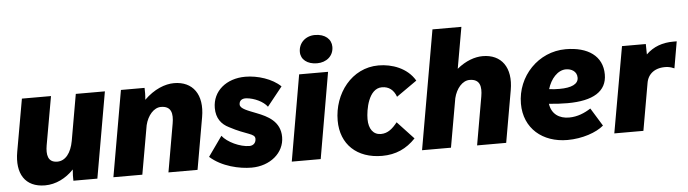

<svg xmlns="http://www.w3.org/2000/svg" viewBox="-47 -945 4146 1157"><g transform="rotate(-5 2026.0 -366.5)"><path d="M185 13C250 13 312 -18 359 -68C357 -45 356 -16 357 0H502L593 -520H417L368 -240C355 -168 320 -123 271 -123C212 -123 206 -172 215 -226L267 -520H91L35 -203C12 -73 64 13 185 13Z M599 0H774L826 -295C840 -353 878 -397 921 -397C985 -397 993 -350 983 -292L932 0H1108L1163 -314C1187 -450 1125 -533 1012 -533C957 -533 891 -507 831 -448C834 -474 834 -499 833 -520H690Z M1434 15C1546 15 1633 -57 1633 -153C1633 -248 1557 -284 1493 -309C1443 -329 1395 -344 1395 -370C1395 -393 1411 -406 1439 -404C1486 -400 1540 -375 1564 -342L1656 -457C1606 -506 1518 -534 1443 -534C1329 -534 1244 -465 1244 -362C1244 -300 1274 -262 1319 -240C1423 -184 1472 -190 1472 -156C1472 -132 1456 -116 1432 -116C1376 -116 1299 -152 1269 -192L1184 -72C1255 -8 1362 15 1434 15Z M1678 0H1853L1943 -520H1768ZM1882 -577C1938 -577 1982 -612 1982 -668C1982 -714 1945 -748 1883 -748C1827 -748 1784 -709 1784 -654C1784 -609 1822 -577 1882 -577Z M2224 13C2307 13 2372 -17 2427 -75L2328 -181C2300 -146 2271 -119 2228 -119C2182 -119 2155 -156 2155 -215C2155 -272 2177 -399 2258 -399C2300 -399 2329 -376 2344 -334L2468 -421C2422 -500 2330 -532 2249 -532C2086 -532 1975 -385 1975 -222C1975 -78 2072 13 2224 13Z M2466 0H2641L2693 -295C2707 -353 2745 -397 2788 -397C2852 -397 2860 -350 2850 -292L2799 0H2975L3030 -314C3054 -450 2992 -533 2879 -533C2832 -533 2776 -514 2723 -470L2767 -720H2592Z M3345 15C3435 15 3521 -15 3565 -53L3498 -162C3461 -138 3417 -119 3366 -119C3307 -119 3261 -149 3252 -212C3293 -208 3330 -206 3364 -206C3520 -206 3603 -257 3603 -359C3603 -471 3515 -531 3381 -531C3215 -531 3084 -393 3084 -227C3084 -77 3195 15 3345 15ZM3261 -300C3279 -361 3322 -410 3372 -410C3404 -410 3438 -393 3438 -354C3438 -315 3396 -296 3324 -296C3303 -296 3282 -297 3261 -300Z M3629 0H3805L3855 -285C3864 -340 3908 -376 3981 -371C3999 -369 4013 -364 4024 -359L4052 -520H4031C3967 -520 3911 -501 3866 -457L3865 -520H3721Z"/></g></svg>

Font: Fixel Text 20240404 ExtraBold
Style: Italic
Weight: 800
Width: 4
Italic angle: -10°
Designer: AlfaBravo + MacPaw
Foundry: Kyrylo Tkachov, Marchela Mozhyna, Serhii Makarenko, Maria Weinstein, Zakhar Kryvoshyya
Version: Version 1.211;Glyphs 3.2 (3225)